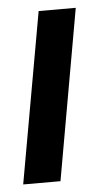

<svg xmlns="http://www.w3.org/2000/svg" viewBox="-43 -524 300 554"><g transform="rotate(-5 107.0 -247.0)"><path d="M2 0 90 -494.5H197.5L110 0Z"/></g></svg>

Font: Cabin Condensed SemiBold
Style: Italic
Weight: 600
Width: 3
Italic angle: -10°
Designer: Pablo Impallari
Foundry: Pablo Impallari. http://www.impallari.com Igino Marini. http://www.ikern.com
Version: Version 3.001; ttfautohint (v1.8.3)